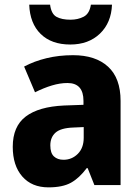

<svg xmlns="http://www.w3.org/2000/svg" viewBox="-20 -798 603 828"><path d="M295 -560Q392 -560 446 -510.5Q500 -461 500 -363V0H387L358 -73H354Q322 -30 286 -10Q250 10 189 10Q117 10 76 -37Q35 -84 35 -165Q35 -253 91 -295.5Q147 -338 256 -343L340 -346V-363Q340 -440 271 -440Q239 -440 204 -429.5Q169 -419 131 -400L84 -511Q127 -534 180.5 -547Q234 -560 295 -560ZM296 -248Q242 -246 219.5 -226Q197 -206 197 -171Q197 -138 212.5 -123.5Q228 -109 254 -109Q290 -109 315.5 -134.5Q341 -160 341 -204V-250ZM463 -778Q460 -700 411 -653Q362 -606 283 -606Q202 -606 155.5 -651.5Q109 -697 106 -778H196Q201 -738 223.5 -725.5Q246 -713 284 -713Q316 -713 341 -726Q366 -739 372 -778Z"/></svg>

Font: Noto Sans Armenian SemiCondensed ExtraBold
Style: Regular
Weight: 800
Width: 4
Designer: Monotype Design Team
Foundry: Monotype Imaging Inc.
Version: Version 2.008; ttfautohint (v1.8.4.7-5d5b)